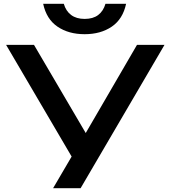

<svg xmlns="http://www.w3.org/2000/svg" viewBox="-20 -985 888 1005"><path d="M258 0 381 -210H383L697 -750H841L402 0ZM384 -116 12 -750H158L472 -215ZM206 -965H314Q325 -927 352.5 -906.5Q380 -886 423 -886Q467 -886 494 -906.5Q521 -927 532 -965H640Q623 -885 565 -845.5Q507 -806 423 -806Q339 -806 281 -845.5Q223 -885 206 -965Z"/></svg>

Font: Bounded
Style: Regular
Weight: 400
Designer: Vlad Churkin
Version: Version 1.0